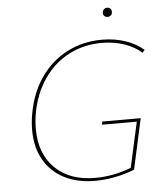

<svg xmlns="http://www.w3.org/2000/svg" viewBox="-56 -862 777 916"><g transform="rotate(-5 332.5 -404.0)"><path d="M108 -338Q102 -301 102 -266Q102 -147 172.5 -78Q243 -9 365 -9Q451 -9 537 -42L585 -259H418L421 -274H605L552 -32Q507 -14 457.5 -4.5Q408 5 363 5Q278 5 215 -27.5Q152 -60 118 -120Q84 -180 84 -262Q84 -301 91 -339Q108 -438 159 -511.5Q210 -585 286 -624Q362 -663 453 -663Q515 -663 566.5 -645Q618 -627 652 -597L641 -584Q608 -614 558.5 -631Q509 -648 450 -648Q365 -648 293.5 -611Q222 -574 173.5 -504Q125 -434 108 -338ZM469 -791Q469 -800 475.5 -806.5Q482 -813 491 -813Q501 -813 507 -806Q513 -799 512 -790Q512 -781 506 -775Q500 -769 490 -769Q481 -769 474.5 -775Q468 -781 469 -791Z"/></g></svg>

Font: Ysabeau Thin
Style: Italic
Weight: 200
Italic angle: -12°
Designer: Christian Thalmann (Catharsis Fonts)
Version: Version 0.003